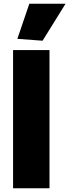

<svg xmlns="http://www.w3.org/2000/svg" viewBox="-20 -1008 371 1028"><path d="M50 -740H245V0H50ZM73 -800 137 -988H331L208 -790Z"/></svg>

Font: Encode Sans Compressed
Style: Black
Weight: 900
Designer: Pablo Impallari, Andres Torresi
Foundry: Pablo Impallari, Andres Torresi
Version: Version 1.000; ttfautohint (v1.00) -l 8 -r 50 -G 200 -x 14 -